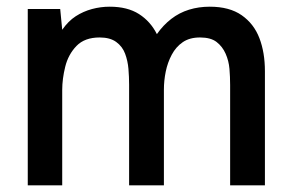

<svg xmlns="http://www.w3.org/2000/svg" viewBox="-20 -554 870 574"><path d="M63 0V-527H160L166 -465Q184 -491 206.5 -505.5Q229 -520 255 -527Q281 -534 308 -534Q361 -534 395.5 -512Q430 -490 449 -452Q468 -479 492 -497.5Q516 -516 545 -525Q574 -534 607 -534Q666 -534 702.5 -508.5Q739 -483 755.5 -440Q772 -397 772 -341V0H668V-300Q668 -324 666 -348Q664 -372 654.5 -393.5Q645 -415 627.5 -428.5Q610 -442 578 -442Q547 -442 526.5 -428Q506 -414 493.5 -390.5Q481 -367 475.5 -340Q470 -313 470 -286V0H366V-301Q366 -324 364 -348Q362 -372 354 -393.5Q346 -415 327.5 -428.5Q309 -442 278 -442Q233 -442 208.5 -416.5Q184 -391 175 -354.5Q166 -318 166 -285V0Z"/></svg>

Font: Onest Medium
Style: Regular
Weight: 500
Designer: Dmitri Voloshin, Andrey Kudryavtsev
Foundry: Dmitri Voloshin, Andrey Kudryavtsev
Version: Version 1.000;gftools[0.9.33]